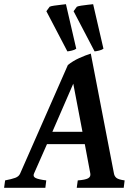

<svg xmlns="http://www.w3.org/2000/svg" viewBox="-44 -900 647 920"><path d="M207 -268.6H351.1L307.1 -499ZM362.3 -209.5H181.2L119.1 -68.8Q112.3 -54.2 126.7 -47.1Q141.1 -40 177.7 -35.6L173.3 0H-24.4L-19.5 -35.6Q11.7 -41.5 29.1 -47.9Q46.4 -54.2 52.7 -68.8L281.2 -588.4Q305.2 -607.9 335.9 -621.8Q366.7 -635.7 391.1 -643.1L502 -68.8Q504.4 -55.2 514.2 -47.4Q523.9 -39.6 553.2 -35.6L548.8 0H323.7L328.6 -35.6Q363.8 -38.1 377.7 -45.4Q391.6 -52.7 388.7 -68.8ZM278.8 -653.8 178.2 -846.2 193.8 -867.7Q199.2 -870.6 215.6 -873Q231.9 -875.5 248.8 -877.2Q265.6 -878.9 272 -879.9L321.3 -666.5Q313.5 -660.6 299.8 -657.5Q286.1 -654.3 278.8 -653.8ZM409.2 -653.8 308.6 -846.2 324.2 -867.7Q329.6 -870.6 345.2 -873Q360.8 -875.5 377.4 -877.2Q394 -878.9 402.3 -879.9L451.7 -666.5Q443.8 -660.6 430.2 -657.5Q416.5 -654.3 409.2 -653.8Z"/></svg>

Font: Gentium Plus
Style: Bold Italic
Weight: 700
Italic angle: -8°
Designer: Victor Gaultney, Annie Olsen, Iska Routamaa, Becca Hirsbrunner
Foundry: SIL International
Version: Version 6.101